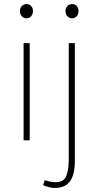

<svg xmlns="http://www.w3.org/2000/svg" viewBox="-20 -690 484 944"><path d="M96 0V-478H126V0ZM110 -600Q97 -600 87.5 -610Q78 -620 78 -636Q78 -651 87.5 -660.5Q97 -670 111 -670Q124 -670 133 -660.5Q142 -651 142 -636Q142 -620 133 -610Q124 -600 110 -600ZM250 234Q237 234 220 230Q203 226 192 220L200 196Q209 199 224 202.5Q239 206 252 206Q294 206 306 175Q318 144 318 98V-478H348V102Q348 148 337 177Q326 206 304.5 220Q283 234 250 234ZM334 -600Q321 -600 311.5 -610Q302 -620 302 -636Q302 -651 311.5 -660.5Q321 -670 335 -670Q348 -670 357 -660.5Q366 -651 366 -636Q366 -620 357 -610Q348 -600 334 -600Z"/></svg>

Font: Mada ExtraLight
Style: Regular
Weight: 250
Designer: Khaled Hosny
Version: Version 1.5